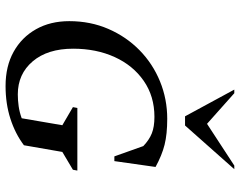

<svg xmlns="http://www.w3.org/2000/svg" viewBox="-106 -746 862 690"><g transform="rotate(90 325.0 -401.0)"><path d="M289 10Q218 10 166 -19Q114 -48 85 -99.5Q56 -151 56 -219Q56 -295 84 -359.5Q112 -424 160.5 -471.5Q209 -519 272.5 -545Q336 -571 407 -571Q462 -571 500 -561.5Q538 -552 580 -529L559 -381H542L505 -485Q483 -506 459.5 -515.5Q436 -525 400 -525Q326 -525 270.5 -486.5Q215 -448 185 -382Q155 -316 155 -233Q155 -141 200.5 -87.5Q246 -34 319 -34Q340 -34 361.5 -37Q383 -40 405 -48L430 -194L365 -232L368 -248H593L590 -232L526 -194L502 -56Q461 -25 407 -7.5Q353 10 289 10ZM398 -635 302 -812H315L425 -714L575 -812H588L431 -635Z"/></g></svg>

Font: Spectral SC Medium
Style: Italic
Weight: 500
Italic angle: -10°
Designer: Jean-Baptiste Levee
Foundry: Production Type
Version: Version 2.001